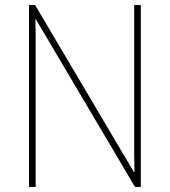

<svg xmlns="http://www.w3.org/2000/svg" viewBox="-20 -734 667 754"><path d="M533 0H510L121 -658H119Q120 -623 120 -591Q120 -559 120 -519V0H94V-714H118L506 -58H508Q507 -95 507 -132.5Q507 -170 507 -200V-714H533Z"/></svg>

Font: Noto Sans Telugu SemiCondensed Thin
Style: Regular
Weight: 100
Width: 4
Designer: Jelle Bosma - Monotype Design Team
Foundry: Monotype Imaging Inc.
Version: Version 2.005; ttfautohint (v1.8.4.7-5d5b)